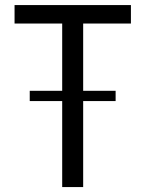

<svg xmlns="http://www.w3.org/2000/svg" viewBox="-20 -758 590 778"><path d="M100.5 -348.5V-390H448.5V-348.5ZM510.5 -662.5H297.5L317 -711V0H232V-711L256 -662.5H39V-737.5H510.5Z"/></svg>

Font: Epilogue
Style: Regular
Weight: 400
Designer: Tyler Finck
Foundry: Etcetera Type Co
Version: Version 2.112